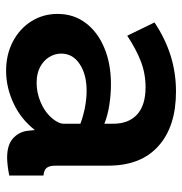

<svg xmlns="http://www.w3.org/2000/svg" viewBox="-4 -568 583 614"><g transform="rotate(90 287.0 -261.5)"><path d="M25 -154.6Q25 -206 53.8 -244.3Q82.5 -282.6 133.2 -303.9Q183.8 -325.3 249.8 -325.3Q283 -325.3 316.9 -320Q350.7 -314.7 376.2 -304.2V-332.3Q376.2 -381.9 346.7 -408.9Q317.2 -436 259.4 -436Q215.9 -436 176.9 -421Q137.8 -405.9 94.7 -377.4L52.3 -464.6Q104.2 -499.2 158.6 -516.2Q213 -533.3 273.4 -533.3Q384.7 -533.3 447.4 -477.3Q510.2 -421.4 510.2 -316.9V-149.6Q510.2 -128.6 517.3 -119.8Q524.5 -110.9 541.8 -109.5V0Q524.3 3.4 509.8 5Q495.3 6.7 484.8 6.7Q444.8 6.7 424.3 -11Q403.9 -28.6 399.2 -55.3L396.3 -82Q361.8 -37.5 310.9 -13.8Q259.9 10 206.8 10Q154.8 10 113.4 -11.7Q71.9 -33.5 48.5 -70.9Q25 -108.3 25 -154.6ZM350.6 -128.4Q362.2 -139.7 369.2 -152Q376.2 -164.2 376.2 -174.2V-227.5Q351.9 -236.8 324 -242.2Q296.1 -247.5 270.8 -247.5Q218.6 -247.5 185.3 -225.3Q151.9 -203.1 151.9 -166.1Q151.9 -146.1 162.9 -128Q173.9 -109.9 194.8 -98.7Q215.6 -87.6 245.2 -87.6Q275.4 -87.6 304 -99.1Q332.7 -110.6 350.6 -128.4Z"/></g></svg>

Font: Raleway Thin
Style: Regular
Weight: 100
Designer: Matt McInerney, Pablo Impallari, Rodrigo Fuenzalida
Foundry: Matt McInerney, Pablo Impallari, Rodrigo Fuenzalida
Version: Version 4.026